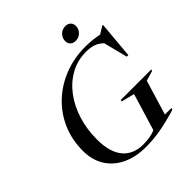

<svg xmlns="http://www.w3.org/2000/svg" viewBox="-244 -1072 1242 1242"><g transform="rotate(-45 377.5 -451.0)"><path d="M371.5 -13Q399 -13 426.5 -16.8Q454 -20.5 483 -32L560 -286L469.5 -309L473 -320H751.5L748 -309L679.5 -289L607.5 -51.5H667.5L663 -39Q575 -12.5 507.5 -0.8Q440 11 375 11Q280 11 210.8 -22.2Q141.5 -55.5 103.8 -116.2Q66 -177 66 -260.5Q66 -361.5 103.2 -446.8Q140.5 -532 207 -594.5Q273.5 -657 362 -691.5Q450.5 -726 553.5 -726Q617.5 -726 676.5 -713.5L728 -744.5H734.5L712 -490.5H698L656 -655Q630 -680.5 600.5 -690Q571 -699.5 535 -699.5Q456 -699.5 391.2 -663.8Q326.5 -628 279.8 -565.8Q233 -503.5 207.8 -422Q182.5 -340.5 182.5 -249Q182.5 -131.5 232 -72.2Q281.5 -13 371.5 -13ZM537 -796Q513 -796 500 -809.8Q487 -823.5 487 -842.5Q487 -871 507 -891.2Q527 -911.5 556.5 -911.5Q580 -911.5 593 -897.8Q606 -884 606 -864.5Q606 -836 586 -816Q566 -796 537 -796Z"/></g></svg>

Font: Newsreader 72pt Medium
Style: Italic
Weight: 500
Italic angle: -17°
Designer: Hugues Gentile
Foundry: Production Type
Version: Version 1.003; ttfautohint (v1.8.3)